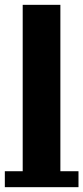

<svg xmlns="http://www.w3.org/2000/svg" viewBox="-22 -762 345 795"><path d="M72 0V-742H228V0ZM-2 13V-53H303V13Z"/></svg>

Font: Montserrat Underline Thin
Style: Bold
Weight: 700
Version: Version 9.000